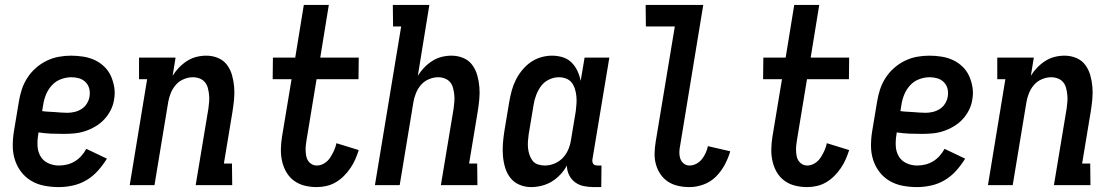

<svg xmlns="http://www.w3.org/2000/svg" viewBox="-20 -755 4540 783"><path d="M220 8Q190 8 161 2.5Q132 -3 107.5 -17.5Q83 -32 66 -54.5Q49 -77 40.5 -104Q32 -131 32 -161Q32 -191 37 -221L57 -341Q61 -366 69 -390.5Q77 -415 91.5 -437.5Q106 -460 126.5 -478Q147 -496 171 -507.5Q195 -519 220 -523.5Q245 -528 270 -528Q295 -528 320 -524Q345 -520 366.5 -510Q388 -500 405.5 -483Q423 -466 432.5 -444.5Q442 -423 446 -398.5Q450 -374 445 -348Q442 -327 431.5 -306Q421 -285 405 -268Q389 -251 368.5 -239Q348 -227 326.5 -220Q305 -213 283 -211Q261 -209 240 -209Q214 -209 188.5 -210Q163 -211 137 -215L136 -207Q132 -184 133 -160.5Q134 -137 145 -118Q156 -99 176.5 -89.5Q197 -80 220 -80Q237 -80 253.5 -84Q270 -88 285 -97Q300 -106 312 -119.5Q324 -133 332 -148L416 -108Q400 -82 379.5 -59Q359 -36 333 -20.5Q307 -5 277.5 1.5Q248 8 220 8ZM255 -295Q269 -295 284 -298.5Q299 -302 312.5 -310.5Q326 -319 334.5 -333Q343 -347 345 -361Q348 -378 344 -393.5Q340 -409 329 -420Q318 -431 303 -435.5Q288 -440 271 -440Q250 -440 228.5 -432Q207 -424 191.5 -407Q176 -390 167.5 -369Q159 -348 156 -327L152 -302Q164 -300 177 -299.5Q190 -299 203 -298Q216 -297 229 -296Q242 -295 255 -295Z M509 0 580 -432H547V-520H696L684 -446Q695 -464 710 -479.5Q725 -495 743 -506.5Q761 -518 781 -523Q801 -528 821 -528Q847 -528 869.5 -518.5Q892 -509 906 -490Q920 -471 926.5 -447.5Q933 -424 935 -399.5Q937 -375 934.5 -349.5Q932 -324 928 -299L893 -88H926L927 0H778L830 -313Q832 -327 833 -341.5Q834 -356 832.5 -369.5Q831 -383 827.5 -396.5Q824 -410 815.5 -420Q807 -430 794 -435Q781 -440 767 -440Q748 -440 729 -432Q710 -424 697 -409Q684 -394 676.5 -375.5Q669 -357 666 -339L610 0Z M1272 8Q1246 8 1222 2Q1198 -4 1179 -18Q1160 -32 1148 -52.5Q1136 -73 1130.5 -97Q1125 -121 1125.5 -146.5Q1126 -172 1130 -197L1169 -432H1092L1093 -520H1184L1219 -735H1321L1286 -520H1443L1442 -432H1271L1230 -183Q1228 -172 1227 -161Q1226 -150 1226.5 -139Q1227 -128 1229 -117.5Q1231 -107 1237 -98.5Q1243 -90 1252 -85Q1261 -80 1272 -80Q1288 -80 1302.5 -89Q1317 -98 1326 -111.5Q1335 -125 1342 -140.5Q1349 -156 1352 -171L1443 -143Q1437 -124 1429 -105.5Q1421 -87 1409 -69.5Q1397 -52 1382 -37Q1367 -22 1349 -11.5Q1331 -1 1311 3.5Q1291 8 1272 8Z M1509 0 1616 -647H1583L1582 -735H1731L1684 -446Q1695 -464 1710 -479.5Q1725 -495 1743 -506.5Q1761 -518 1781 -523Q1801 -528 1821 -528Q1847 -528 1869.5 -518.5Q1892 -509 1906 -490Q1920 -471 1926.5 -447.5Q1933 -424 1935 -399.5Q1937 -375 1934.5 -349.5Q1932 -324 1928 -299L1893 -88H1926L1927 0H1778L1830 -313Q1832 -327 1833 -341.5Q1834 -356 1832.5 -369.5Q1831 -383 1827.5 -396.5Q1824 -410 1815.5 -420Q1807 -430 1794 -435Q1781 -440 1767 -440Q1748 -440 1729 -432Q1710 -424 1697 -409Q1684 -394 1676.5 -375.5Q1669 -357 1666 -339L1610 0Z M2146 8Q2121 8 2098.5 -1.5Q2076 -11 2061.5 -29.5Q2047 -48 2040 -71.5Q2033 -95 2031 -120Q2029 -145 2031 -170.5Q2033 -196 2037 -221L2057 -341Q2061 -364 2067 -386Q2073 -408 2083.5 -429Q2094 -450 2109.5 -469Q2125 -488 2144.5 -501.5Q2164 -515 2186.5 -521.5Q2209 -528 2231 -528Q2254 -528 2275 -521.5Q2296 -515 2311 -500Q2326 -485 2335 -465.5Q2344 -446 2348 -425L2364 -520H2465L2396 -105Q2395 -100 2396 -95Q2397 -90 2399.5 -86.5Q2402 -83 2407 -81.5Q2412 -80 2417 -80H2433L2432 8H2402Q2381 8 2361 4Q2341 0 2325.5 -11.5Q2310 -23 2301 -41Q2292 -59 2292 -80Q2281 -60 2265 -43Q2249 -26 2230 -14.5Q2211 -3 2189 2.5Q2167 8 2146 8ZM2202 -80Q2221 -80 2240 -87.5Q2259 -95 2273.5 -109.5Q2288 -124 2296.5 -143Q2305 -162 2308 -181L2328 -301Q2330 -317 2331 -332.5Q2332 -348 2330.5 -363Q2329 -378 2324.5 -392.5Q2320 -407 2311.5 -418Q2303 -429 2289 -434.5Q2275 -440 2259 -440Q2239 -440 2219 -430.5Q2199 -421 2186.5 -404Q2174 -387 2166.5 -367Q2159 -347 2156 -327L2136 -207Q2134 -193 2133 -178.5Q2132 -164 2133.5 -150Q2135 -136 2139.5 -123Q2144 -110 2152 -99.5Q2160 -89 2173.5 -84.5Q2187 -80 2202 -80Z M2792 8Q2768 8 2745.5 3Q2723 -2 2704.5 -14Q2686 -26 2673.5 -44.5Q2661 -63 2655 -84.5Q2649 -106 2649.5 -129.5Q2650 -153 2654 -177L2732 -647H2614L2613 -735H2848L2754 -163Q2751 -149 2750.5 -135Q2750 -121 2754 -109Q2758 -97 2768 -88.5Q2778 -80 2792 -80Q2806 -80 2819.5 -87Q2833 -94 2842.5 -106Q2852 -118 2858 -131.5Q2864 -145 2867 -159L2958 -138Q2950 -110 2935.5 -83Q2921 -56 2899.5 -34.5Q2878 -13 2849 -2.5Q2820 8 2792 8Z M3272 8Q3246 8 3222 2Q3198 -4 3179 -18Q3160 -32 3148 -52.5Q3136 -73 3130.5 -97Q3125 -121 3125.5 -146.5Q3126 -172 3130 -197L3169 -432H3092L3093 -520H3184L3219 -735H3321L3286 -520H3443L3442 -432H3271L3230 -183Q3228 -172 3227 -161Q3226 -150 3226.5 -139Q3227 -128 3229 -117.5Q3231 -107 3237 -98.5Q3243 -90 3252 -85Q3261 -80 3272 -80Q3288 -80 3302.5 -89Q3317 -98 3326 -111.5Q3335 -125 3342 -140.5Q3349 -156 3352 -171L3443 -143Q3437 -124 3429 -105.5Q3421 -87 3409 -69.5Q3397 -52 3382 -37Q3367 -22 3349 -11.5Q3331 -1 3311 3.5Q3291 8 3272 8Z M3720 8Q3690 8 3661 2.5Q3632 -3 3607.5 -17.5Q3583 -32 3566 -54.5Q3549 -77 3540.5 -104Q3532 -131 3532 -161Q3532 -191 3537 -221L3557 -341Q3561 -366 3569 -390.5Q3577 -415 3591.5 -437.5Q3606 -460 3626.5 -478Q3647 -496 3671 -507.5Q3695 -519 3720 -523.5Q3745 -528 3770 -528Q3795 -528 3820 -524Q3845 -520 3866.5 -510Q3888 -500 3905.5 -483Q3923 -466 3932.5 -444.5Q3942 -423 3946 -398.5Q3950 -374 3945 -348Q3942 -327 3931.5 -306Q3921 -285 3905 -268Q3889 -251 3868.5 -239Q3848 -227 3826.5 -220Q3805 -213 3783 -211Q3761 -209 3740 -209Q3714 -209 3688.5 -210Q3663 -211 3637 -215L3636 -207Q3632 -184 3633 -160.5Q3634 -137 3645 -118Q3656 -99 3676.5 -89.5Q3697 -80 3720 -80Q3737 -80 3753.5 -84Q3770 -88 3785 -97Q3800 -106 3812 -119.5Q3824 -133 3832 -148L3916 -108Q3900 -82 3879.5 -59Q3859 -36 3833 -20.5Q3807 -5 3777.5 1.5Q3748 8 3720 8ZM3755 -295Q3769 -295 3784 -298.5Q3799 -302 3812.5 -310.5Q3826 -319 3834.5 -333Q3843 -347 3845 -361Q3848 -378 3844 -393.5Q3840 -409 3829 -420Q3818 -431 3803 -435.5Q3788 -440 3771 -440Q3750 -440 3728.5 -432Q3707 -424 3691.5 -407Q3676 -390 3667.5 -369Q3659 -348 3656 -327L3652 -302Q3664 -300 3677 -299.5Q3690 -299 3703 -298Q3716 -297 3729 -296Q3742 -295 3755 -295Z M4009 0 4080 -432H4047V-520H4196L4184 -446Q4195 -464 4210 -479.5Q4225 -495 4243 -506.5Q4261 -518 4281 -523Q4301 -528 4321 -528Q4347 -528 4369.5 -518.5Q4392 -509 4406 -490Q4420 -471 4426.5 -447.5Q4433 -424 4435 -399.5Q4437 -375 4434.5 -349.5Q4432 -324 4428 -299L4393 -88H4426L4427 0H4278L4330 -313Q4332 -327 4333 -341.5Q4334 -356 4332.5 -369.5Q4331 -383 4327.5 -396.5Q4324 -410 4315.5 -420Q4307 -430 4294 -435Q4281 -440 4267 -440Q4248 -440 4229 -432Q4210 -424 4197 -409Q4184 -394 4176.5 -375.5Q4169 -357 4166 -339L4110 0Z"/></svg>

Font: Iosevka Curly Slab Semibold
Style: Italic
Weight: 600
Italic angle: -9°
Monospace: yes
Designer: Belleve Invis
Foundry: Belleve Invis
Version: Version 22.1.2; ttfautohint (v1.8.4)